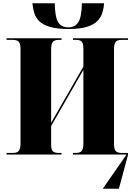

<svg xmlns="http://www.w3.org/2000/svg" viewBox="-20 -949 848 1179"><path d="M402 -771Q331 -771 288 -783.5Q245 -796 222.5 -817.5Q200 -839 191 -867.5Q182 -896 179 -929H316Q318 -843 337.5 -812Q357 -781 400 -781Q440 -781 460.5 -812Q481 -843 483 -929H619Q617 -897 607.5 -868Q598 -839 575.5 -817.5Q553 -796 511.5 -783.5Q470 -771 402 -771ZM20 0V-10H60Q85 -10 95.5 -22.5Q106 -35 106 -71V-647Q106 -680 95.5 -692Q85 -704 60 -704H20V-714H358V-704H339Q314 -704 304 -691.5Q294 -679 294 -643V-195L492 -540V-649Q492 -682 482 -693Q472 -704 447 -704H428V-714H766V-704H725Q700 -704 690 -691.5Q680 -679 680 -643V-66Q680 -33 690.5 -21.5Q701 -10 725 -10H766V0V2L710 210H611L757 0H428V-10H447Q472 -10 482 -22.5Q492 -35 492 -71V-520L294 -175V-62Q294 -31 304 -20.5Q314 -10 339 -10H358V0Z"/></svg>

Font: Noto Serif Display SemiCondensed Black
Style: Regular
Weight: 900
Width: 4
Designer: Monotype Design Team
Foundry: Monotype Imaging Inc.
Version: Version 2.009